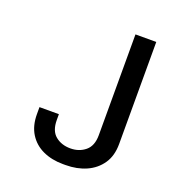

<svg xmlns="http://www.w3.org/2000/svg" viewBox="-127 -793 853 911"><g transform="rotate(20 300.0 -338.0)"><path d="M290 10Q233 10 188.5 -10.5Q144 -31 118.5 -71.5Q93 -112 93 -171V-206H191V-177Q191 -122 221.5 -97Q252 -72 297 -72Q341 -72 372 -97.5Q403 -123 403 -177V-686H508V-171Q508 -111 480.5 -71Q453 -31 407 -10.5Q361 10 303 10Z"/></g></svg>

Font: Chivo Mono
Style: Regular
Weight: 400
Monospace: yes
Designer: Hector Gatti
Foundry: Omnibus-Type
Version: Version 1.008; ttfautohint (v1.8.4.7-5d5b)